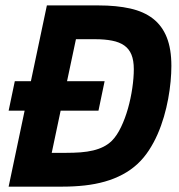

<svg xmlns="http://www.w3.org/2000/svg" viewBox="-20 -696 668 716"><path d="M619.1 -450.2Q619.1 -423.3 616.2 -392.1Q613.3 -360.8 607.2 -327.6Q601.1 -294.4 591.3 -260.7Q581.5 -227.1 567.6 -195.3Q553.7 -163.6 535.2 -135.3Q516.6 -106.9 493.2 -85Q467.8 -61.5 437 -45.2Q406.2 -28.8 370.8 -18.8Q335.4 -8.8 295.9 -4.4Q256.3 0 213.9 0H12.2L71.8 -283.2H12.2L35.2 -393.1H95.2L154.8 -675.8H347.2Q414.6 -675.8 465.6 -664.3Q516.6 -652.8 550.5 -626.5Q584.5 -600.1 601.8 -556.9Q619.1 -513.7 619.1 -450.2ZM225.1 -126Q255.4 -126 280.8 -127.9Q306.2 -129.9 327.4 -135Q348.6 -140.1 365.7 -148.7Q382.8 -157.2 397 -170.9Q416 -189.9 431.4 -222.2Q446.8 -254.4 457.3 -291.7Q467.8 -329.1 473.4 -367.7Q479 -406.2 479 -438Q479 -470.7 470.2 -492.2Q461.4 -513.7 443.4 -526.4Q425.3 -539.1 397.9 -544.4Q370.6 -549.8 334 -549.8H263.2L230 -393.1H370.1L347.2 -283.2H206.1L172.9 -126Z"/></svg>

Font: Clear Sans
Style: Bold Italic
Weight: 700
Italic angle: -12°
Foundry: Intel Corporation
Version: Version 1.00